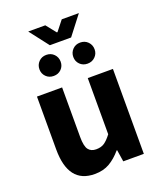

<svg xmlns="http://www.w3.org/2000/svg" viewBox="-156 -945 879 1054"><g transform="rotate(-20 284.0 -418.0)"><path d="M213.9 12.2Q60.1 12.2 60.1 -188V-496.1H207V-207Q207 -152.8 222.2 -132.8Q237.3 -112.8 267.1 -112.8Q296.9 -112.8 315.9 -126Q335 -139.2 356.9 -168V-496.1H503.9V0H383.8L373 -68.8H370.1Q337.9 -30.8 301.3 -9.3Q264.6 12.2 213.9 12.2ZM383.8 -693.8Q411.1 -693.8 428.7 -675.8Q446.3 -657.7 446.3 -631.8Q446.3 -606 428.2 -588.4Q410.6 -570.8 383.8 -570.8Q356.9 -570.8 339.4 -588.4Q321.8 -606 321.8 -631.8Q321.8 -657.7 339.4 -675.8Q356.9 -693.8 383.8 -693.8ZM230.5 -588.4Q212.9 -570.8 186 -570.8Q159.2 -570.8 141.6 -588.4Q124 -606 124 -631.8Q124 -657.7 141.6 -675.8Q159.2 -693.8 186 -693.8Q212.9 -693.8 230.5 -675.8Q248 -657.7 248 -631.8Q248 -606 230.5 -588.4ZM137.2 -848.1H236.8L283.2 -790H287.1L333 -848.1H433.1L347.2 -736.8H223.1Z"/></g></svg>

Font: SourceSansPro-Bold
Style: Bold
Weight: 700
Designer: Paul D. Hunt
Foundry: Adobe Systems Incorporated
Version: Version 1.050;PS Version 1.000;hotconv 1.0.70;makeotf.lib2.5